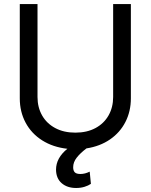

<svg xmlns="http://www.w3.org/2000/svg" viewBox="-20 -727 747 952"><path d="M628.9 -707V-239.3Q628.9 -175.3 602.1 -122.6Q575.2 -69.8 525.4 -35.6Q475.6 -1.5 408.7 8.8Q377.9 32.2 360.4 54.7Q342.8 77.1 342.8 102.5Q342.8 119.1 350.8 127.4Q358.9 135.7 378.9 135.7Q401.4 135.7 424.8 124L430.7 184.6Q418 193.4 399.2 199.2Q380.4 205.1 357.4 205.1Q313.5 205.1 285.9 181.4Q258.3 157.7 257.8 114.3Q257.8 56.2 314 10.7Q242.7 2.9 189.2 -31Q135.7 -64.9 106.9 -118.9Q78.1 -172.9 78.1 -239.3V-707H166V-246.1Q166 -194.8 188.7 -154.8Q211.4 -114.7 253.9 -92Q296.4 -69.3 353.5 -69.3Q411.1 -69.3 453.4 -92Q495.6 -114.7 518.3 -154.8Q541 -194.8 541 -246.1V-707Z"/></svg>

Font: Pretendard JP
Style: Regular
Weight: 400
Designer: Base glyphs from Inter by Rasmus Andersson; Hangeul glyphs from Noto Sans CJK(Source Han Sans) by Jang Soo-young and Kan
Foundry: Kil Hyung-jin
Version: Version 1.309